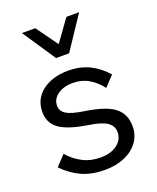

<svg xmlns="http://www.w3.org/2000/svg" viewBox="-144 -847 779 950"><g transform="rotate(-20 246.0 -372.5)"><path d="M27 -76 77 -129Q109 -92 150.5 -70.5Q192 -49 244 -49Q298 -49 331.5 -74Q365 -99 365 -139Q365 -172 336.5 -191.5Q308 -211 239 -221Q134 -238 91.5 -270Q49 -302 49 -359Q49 -427 102 -467.5Q155 -508 239 -508Q301 -508 350 -484Q399 -460 437 -416L387 -363Q359 -400 322.5 -421.5Q286 -443 239 -443Q190 -443 159 -420.5Q128 -398 128 -363Q128 -335 154 -318.5Q180 -302 246 -292Q355 -276 400 -240.5Q445 -205 445 -140Q445 -94 419 -58.5Q393 -23 347.5 -3.5Q302 16 244 16Q172 16 120 -8.5Q68 -33 27 -76ZM88 -761H158L240 -647L322 -761H389L273 -587H204Z"/></g></svg>

Font: Wix Madefor Text
Style: Regular
Weight: 400
Designer: Dalton Maag Ltd
Foundry: Dalton Maag Ltd
Version: Version 3.100